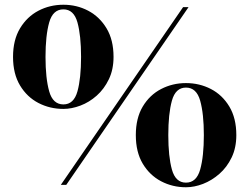

<svg xmlns="http://www.w3.org/2000/svg" viewBox="-20 -780 1052 810"><path d="M247.5 -320.5Q190.5 -320.5 142.2 -345.5Q94 -370.5 64.5 -419.5Q35 -468.5 35 -540Q35 -611.5 64.5 -660.5Q94 -709.5 142.2 -734.8Q190.5 -760 247.5 -760Q304 -760 352 -734.8Q400 -709.5 429.5 -660.5Q459 -611.5 459 -540Q459 -486.5 439.2 -445.5Q419.5 -404.5 388 -376.5Q356.5 -348.5 319.2 -334.5Q282 -320.5 247.5 -320.5ZM236.5 0 752.5 -750H775.5L259.5 0ZM247.5 -339.5Q291.5 -339.5 306.8 -394.8Q322 -450 322 -540Q322 -630 306.8 -685.2Q291.5 -740.5 247.5 -740.5Q203 -740.5 187.5 -685.2Q172 -630 172 -540Q172 -450 187.5 -394.8Q203 -339.5 247.5 -339.5ZM764.5 10Q708 10 659.8 -15.2Q611.5 -40.5 582.2 -89.5Q553 -138.5 553 -210Q553 -281.5 582.2 -330.5Q611.5 -379.5 659.8 -404.5Q708 -429.5 764.5 -429.5Q821.5 -429.5 869.8 -404.5Q918 -379.5 947.5 -330.5Q977 -281.5 977 -210Q977 -156.5 957.2 -115.5Q937.5 -74.5 905.5 -46.5Q873.5 -18.5 836.5 -4.2Q799.5 10 764.5 10ZM764.5 -9.5Q809 -9.5 824.5 -64.8Q840 -120 840 -210Q840 -300 824.5 -355.2Q809 -410.5 764.5 -410.5Q720.5 -410.5 705.2 -355.2Q690 -300 690 -210Q690 -120 705.2 -64.8Q720.5 -9.5 764.5 -9.5Z"/></svg>

Font: Bodoni Moda SemiBold
Style: Regular
Weight: 600
Designer: Owen Earl
Foundry: indestructible type
Version: Version 2.005; ttfautohint (v1.8.4.7-5d5b)